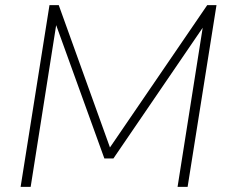

<svg xmlns="http://www.w3.org/2000/svg" viewBox="-20 -725 884 745"><path d="M60 0 172 -705H208L416 -127H389L784 -705H820L708 0H669L774 -665H799L420 -110H385L184 -666H204L99 0Z"/></svg>

Font: Nunito Sans 12pt ExtraLight 12pt ExtraLight
Style: Italic
Weight: 250
Italic angle: -9°
Version: Version 3.101;gftools[0.9.27]